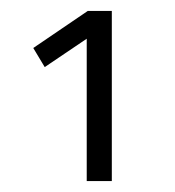

<svg xmlns="http://www.w3.org/2000/svg" viewBox="-20 -810 320 352"><path d="M41 -722 141 -790H185V-478H139V-739L62 -687Z"/></svg>

Font: TitilliumText
Style: Light
Weight: 300
Designer: Accademia di Belle Arti di Urbino and others
Foundry: Accademia di Belle Arti di Urbino and others.
Version: Version 60.001